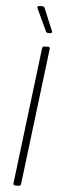

<svg xmlns="http://www.w3.org/2000/svg" viewBox="-60 -925 292 953"><g transform="rotate(5 85.5 -449.0)"><path d="M169 -780 123 -891C121 -895 117 -898 112 -898H97C89 -898 85 -893 88 -886L140 -775C142 -771 146 -768 151 -768H161C169 -768 173 -773 169 -780ZM53 0H72C78 0 82 -4 83 -10L166 -690C167 -696 164 -700 158 -700H139C133 -700 129 -696 128 -690L45 -10C44 -4 48 0 53 0Z"/></g></svg>

Font: Barlow Condensed ExtraLight
Style: Italic
Weight: 275
Width: 3
Italic angle: -7°
Designer: Jeremy Tribby
Foundry: Tribby Type
Version: Version 1.422;hotconv 1.0.109;makeotfexe 2.5.65596